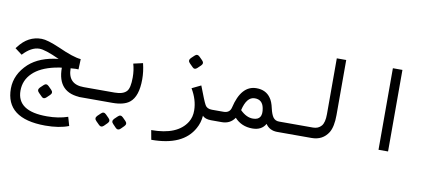

<svg xmlns="http://www.w3.org/2000/svg" viewBox="-101 -894 3176 1426"><g transform="rotate(10 1487.5 -181.0)"><path d="M466 -279Q466 -279 463 -201Q450 -203 404 -199Q404 -78 524 -78H538V0H524Q338 0 339 -192Q330 -192 289 -184Q179 -160 123 -105Q66 -50 66 29Q66 184 293 183Q378 183 449 159L468 225Q397 253 291 253Q-8 252 -7 25Q-6 -82 83 -165Q163 -237 304 -252Q193 -303 150 -302Q89 -301 28 -235L-25 -275L-16 -286Q53 -378 155 -377Q198 -377 293 -336Q410 -283 466 -279ZM265.8 -40.4 289.3 -16.8Q308.6 2.4 289.3 21.7L264.7 45.2Q245.4 63.4 229.4 46.3L204.8 21.7Q184.5 2.4 203.7 -17.9L227.3 -40.4Q246.5 -59.6 265.8 -40.4Z M757 -78Q821 -78 847 -107Q870 -132 870 -212Q870 -267 856 -314L927 -330Q942 -269 942 -211Q942 -81 883 -34Q841 0 753 0H500V-78ZM849.1 92.6 872.6 116.2Q890.8 135.4 871.6 154.7L848 178.2Q828.8 196.4 811.7 179.3L788.1 154.7Q767.8 135.4 787 115.1L810.6 92.6Q829.8 73.4 849.1 92.6ZM721.8 92.6 745.3 116.2Q764.6 135.4 745.3 154.7L721.8 178.2Q702.5 196.4 685.4 179.3L660.8 154.7Q640.5 135.4 659.7 115.1L683.3 92.6Q702.5 73.4 721.8 92.6Z M1418 -150Q1431 -118 1439 -104Q1453 -78 1491 -78H1516V0H1499Q1452 0 1433 -23Q1429 31 1404 75Q1325 220 1086 220L1073 149Q1271 149 1339 39Q1363 0 1362 -51Q1361 -130 1314 -209L1382 -242ZM1331.8 -450.4 1355.3 -426.8Q1374.6 -407.6 1355.3 -388.3L1330.7 -364.8Q1311.4 -346.6 1295.4 -363.7L1270.8 -388.3Q1250.5 -407.6 1269.7 -427.9L1293.3 -450.4Q1312.5 -469.6 1331.8 -450.4Z M1705 -113Q1753 -65 1803 -66Q1878 -67 1860 -156Q1848 -218 1789 -217Q1729 -216 1705 -113ZM1909 -45Q1880 7 1810 7Q1728 7 1676 -50Q1642 0 1579 0H1493V-78H1578Q1625 -78 1635 -120Q1675 -293 1790 -293Q1861 -293 1897 -241Q1916 -216 1927 -165Q1937 -121 1952 -100Q1968 -78 1997 -78H2010V0H1997Q1939 0 1909 -45Z M2409 -200Q2409 -112 2382 -67Q2340 0 2256 0H1993V-78H2253Q2293 -78 2316 -105Q2338 -131 2338 -194V-615H2409Z M2761 -615H2833V0H2761Z"/></g></svg>

Font: Vazir Code
Style: Code
Weight: 400
Foundry: DejaVu fonts team - Redesigned by Saber Rastikerdar
Version: Version 1.1.2